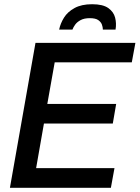

<svg xmlns="http://www.w3.org/2000/svg" viewBox="-20 -889 661 909"><path d="M27 0 148 -686H621L604 -594H239L204 -397H530L514 -304H188L151 -93H522L505 0ZM260 -749Q266 -778 283 -805.5Q300 -833 333 -851Q366 -869 416 -869Q467 -869 492.5 -851Q518 -833 525 -805.5Q532 -778 527 -749H467Q467 -760 462.5 -772.5Q458 -785 445 -794Q432 -803 405 -803Q379 -803 362 -794Q345 -785 336 -772.5Q327 -760 323 -749Z"/></svg>

Font: Archivo SemiCondensed Medium
Style: Italic
Weight: 500
Width: 4
Italic angle: -10°
Designer: Hector Gatti
Foundry: Omnibus-Type
Version: Version 2.001